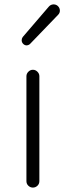

<svg xmlns="http://www.w3.org/2000/svg" viewBox="-20 -849 297 869"><path d="M99.6 -29.3V-503.9Q99.6 -515.6 108.4 -524.4Q117.2 -533.2 128.9 -533.2Q140.6 -533.2 149.4 -524.4Q158.2 -515.6 158.2 -503.9V-29.3Q158.2 -16.6 149.4 -8.3Q140.6 0 128.9 0Q117.2 0 108.4 -8.3Q99.6 -16.6 99.6 -29.3ZM116.2 -650.4Q110.4 -644.5 100.6 -643.6Q100.6 -643.6 100.6 -643.6Q91.8 -643.6 85 -650.4Q78.1 -657.2 78.1 -667Q78.1 -674.8 83 -681.6L201.2 -819.3Q209 -828.1 220.7 -829.1Q221.7 -829.1 222.7 -829.1Q233.4 -829.1 241.2 -822.3Q251 -813.5 251 -800.8Q251 -790 243.2 -782.2Z"/></svg>

Font: Gen Jyuu Gothic P Light
Style: Regular
Weight: 200
Designer: [Source Han Sans]
Ryoko NISHIZUKA  (kana & ideographs); Paul D. Hunt (Latin, Greek & Cyrillic); Wenlong ZHANG  (bopomofo
Version: Version 1.002.20150607